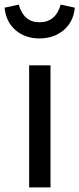

<svg xmlns="http://www.w3.org/2000/svg" viewBox="-34 -809 343 829"><path d="M136.2 -643.1Q74.7 -643.1 33.2 -678.7Q-8.3 -714.4 -14.2 -775.9L46.9 -789.1Q68.4 -712.9 136.2 -712.9Q206.5 -712.9 228 -789.1L289.1 -775.9Q283.2 -714.4 240.7 -678.7Q198.2 -643.1 136.2 -643.1ZM184.1 -526.9V0H91.8V-526.9Z"/></svg>

Font: FiraGO
Style: Regular
Weight: 400
Designer: bBox Type
Foundry: bBox Type GmbH
Version: Version 1.001;PS 001.001;hotconv 1.0.88;makeotf.lib2.5.64775